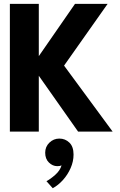

<svg xmlns="http://www.w3.org/2000/svg" viewBox="-20 -680 619 992"><path d="M311 -341 562 0H383.5L180.5 -288.5V0H31V-660H180.5V-390L367.5 -660H536ZM252.5 292.5 220 256Q240.5 245.5 265.5 223.2Q290.5 201 298 174.5Q290 178.5 276 178.5Q252 178.5 232.8 159.8Q213.5 141 213.5 109Q213.5 78 235.2 57Q257 36 286.5 36Q317 36 338.5 56.8Q360 77.5 360 118.5Q360 154 345 188.2Q330 222.5 305.5 249.8Q281 277 252.5 292.5Z"/></svg>

Font: League Spartan Thin
Style: Bold
Weight: 700
Version: Version 2.002